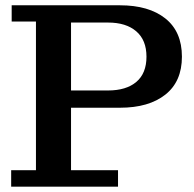

<svg xmlns="http://www.w3.org/2000/svg" viewBox="-20 -702 730 722"><path d="M22 0V-62H115.2V-621.1H23.9V-682.1H431.2Q539.6 -682.1 601.8 -632.6Q664.1 -583 664.1 -488.8Q664.1 -395.5 601.8 -346.2Q539.6 -296.9 431.2 -296.9H247.1V-62H423.8V0ZM386.2 -617.2H247.1V-361.8H386.2Q454.6 -361.8 492.7 -394Q530.8 -426.3 530.8 -488.8Q530.8 -551.3 492.4 -584.2Q454.1 -617.2 386.2 -617.2Z"/></svg>

Font: Montagu Slab 144pt Medium
Style: Regular
Weight: 500
Designer: Florian Karsten
Foundry: Florian Karsten
Version: Version 1.000